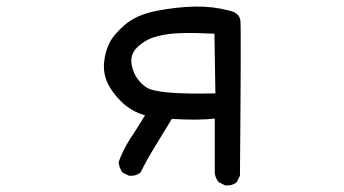

<svg xmlns="http://www.w3.org/2000/svg" viewBox="-20 -559 1040 581"><path d="M661.1 2 641.6 -7.8Q631.8 -19.5 629.9 -35.2V-200.2Q581.1 -194.3 500 -199.2Q469.7 -149.4 447.3 -112.8Q424.8 -76.2 405.3 -37.1Q391.6 -25.4 370.1 -27.3L350.6 -37.1Q340.8 -50.8 338.9 -68.4Q352.5 -106.4 375 -140.6Q397.5 -174.8 418.9 -210Q377.9 -221.7 348.6 -250Q319.3 -278.3 305.7 -307.6Q292 -336.9 294.9 -369.1Q297.9 -401.4 310.5 -427.7Q323.2 -454.1 358.4 -484.4Q393.6 -514.6 455.1 -526.4Q516.6 -538.1 570.3 -539.1Q624 -540 671.9 -527.3Q705.1 -520.5 707.5 -496.1Q710 -471.7 706.1 -27.3L696.3 -7.8Q682.6 3.9 661.1 2ZM631.8 -276.4 628.9 -457Q606.4 -458 574.2 -459Q542 -460 510.7 -458Q479.5 -456.1 449.2 -447.3Q418.9 -438.5 394.5 -415Q370.1 -391.6 380.4 -354Q390.6 -316.4 423.3 -294.4Q456.1 -272.5 631.8 -276.4Z"/></svg>

Font: NaikaiFont
Style: Regular
Weight: 400
Version: Version 1.67